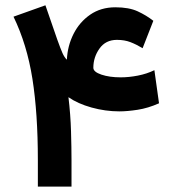

<svg xmlns="http://www.w3.org/2000/svg" viewBox="-20 -688 631 708"><path d="M411.1 -541Q369.6 -541 346.9 -509Q324.2 -477.1 324.2 -438Q324.2 -422.9 354 -412.8Q383.8 -402.8 425.3 -402.8Q455.6 -402.8 488.3 -409.2Q521 -415.5 549.3 -429.2L566.4 -307.1Q525.9 -289.1 487.5 -283.2Q449.2 -277.3 420.4 -277.3Q368.7 -277.3 317.6 -291.5Q266.6 -305.7 232.4 -329.6Q240.2 -264.6 241.9 -203.6Q243.7 -142.6 243.7 -96.2V0H119.6V-97.7Q119.6 -270 99.6 -397Q79.6 -523.9 29.8 -626.5L147.5 -668.5L191.4 -541.5Q203.1 -508.8 210.2 -492.7Q217.3 -476.6 226.6 -467.8Q229 -519 251.2 -563Q273.4 -606.9 312.7 -634Q352.1 -661.1 405.3 -661.1Q455.6 -661.1 487.8 -646.2Q520 -631.3 545.4 -611.3L505.9 -510.3Q482.4 -524.4 460.7 -532.7Q439 -541 411.1 -541Z"/></svg>

Font: Vazirmatn UI NL
Style: Bold
Weight: 700
Designer: Saber Rastikerdar
Foundry: Saber Rastikerdar
Version: Version 33.003